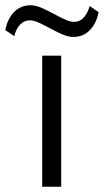

<svg xmlns="http://www.w3.org/2000/svg" viewBox="-85 -708 394 728"><path d="M147 -497V0H75V-497ZM193 -568Q174 -568 152 -577.5Q130 -587 107 -599.5Q84 -612 63.5 -621.5Q43 -631 28 -631Q7 -631 -8.5 -615Q-24 -599 -31 -571L-65 -594Q-56 -638 -31 -663Q-6 -688 31 -688Q50 -688 72 -678.5Q94 -669 117 -656.5Q140 -644 160.5 -634.5Q181 -625 196 -625Q217 -625 232 -641Q247 -657 255 -685L289 -662Q280 -618 255 -593Q230 -568 193 -568Z"/></svg>

Font: LivvicRegular
Style: Regular
Weight: 400
Designer: Jacques Le Bailly, Baron von Fonthausen
Version: Version 1.001; ttfautohint (v1.8.2)